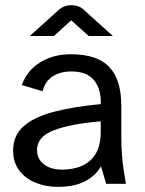

<svg xmlns="http://www.w3.org/2000/svg" viewBox="-20 -715 565 747"><path d="M204 12Q157 12 117.5 -4.5Q78 -21 54.5 -52.5Q31 -84 31 -129Q31 -188 72 -224Q113 -260 189.5 -280Q266 -300 372 -310V-319Q372 -372 344.5 -404.5Q317 -437 258 -437Q212 -437 183 -416.5Q154 -396 146 -360L65 -384Q85 -441 136.5 -472.5Q188 -504 255 -504Q358 -504 405 -454.5Q452 -405 452 -303V-187Q452 -146 454.5 -112.5Q457 -79 461.5 -51.5Q466 -24 470 0H393L373 -68Q352 -31 310.5 -9.5Q269 12 204 12ZM223 -55Q263 -55 297 -69Q331 -83 351.5 -115.5Q372 -148 372 -204V-243Q254 -233 189 -208Q124 -183 124 -131Q124 -97 150.5 -76Q177 -55 223 -55ZM96 -575 208 -676Q219 -686 232 -690.5Q245 -695 258 -695Q271 -695 284 -690.5Q297 -686 307 -676L419 -575H325L257 -636L190 -575Z"/></svg>

Font: Atkinson Hyperlegible Next
Style: Regular
Weight: 400
Designer: Elliott Scott, Megan Eiswerth, Linus Boman, Theodore Petrosky, Letters from Sweden
Foundry: Applied Design Works, Letters from Sweden
Version: Version 2.001